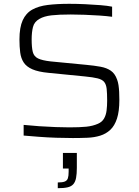

<svg xmlns="http://www.w3.org/2000/svg" viewBox="-20 -716 728 1007"><path d="M362 8Q322 8 275.5 6.5Q229 5 184 1.5Q139 -2 104 -5V-61Q142 -57 186 -54Q230 -51 272 -49.5Q314 -48 344 -48Q399 -48 433 -51.5Q467 -55 494 -67Q515 -76 525.5 -94Q536 -112 539 -136.5Q542 -161 542 -187Q542 -226 539.5 -249.5Q537 -273 526.5 -286Q516 -299 492 -305Q468 -311 426 -315L234 -334Q181 -339 150 -352.5Q119 -366 104.5 -388Q90 -410 86 -440.5Q82 -471 82 -509Q82 -572 99 -609.5Q116 -647 149 -665.5Q182 -684 230.5 -690Q279 -696 343 -696Q384 -696 426.5 -694Q469 -692 506.5 -689Q544 -686 568 -681V-628Q539 -632 501 -634.5Q463 -637 424 -638.5Q385 -640 351 -640Q288 -640 249.5 -635.5Q211 -631 187 -617Q160 -602 153 -574.5Q146 -547 146 -509Q146 -467 152 -443.5Q158 -420 179.5 -409.5Q201 -399 245 -394L432 -376Q475 -372 507.5 -366Q540 -360 561.5 -345Q583 -330 594 -299Q599 -286 601.5 -269.5Q604 -253 605 -234Q606 -215 606 -192Q606 -132 593.5 -94Q581 -56 558.5 -35Q536 -14 505.5 -4.5Q475 5 438.5 6.5Q402 8 362 8ZM283 271V241Q308 241 320 236Q332 231 336 219Q340 207 340 185V168H310V86H383V164Q383 196 379 217Q375 238 364.5 250Q354 262 334.5 266.5Q315 271 283 271Z"/></svg>

Font: Saira SemiExpanded Light
Style: Regular
Weight: 300
Width: 6
Designer: Hector Gatti with collaboration of the Omnibus-Type team
Foundry: Omnibus-Type
Version: Version 1.101